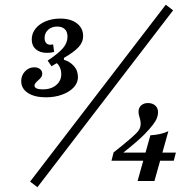

<svg xmlns="http://www.w3.org/2000/svg" viewBox="-20 -710 786 801"><path d="M68.5 -371.6Q68.5 -395.2 84.3 -412.2Q100.1 -429.2 122.9 -429.2Q137.6 -429.2 146.9 -421.8Q156.2 -414.4 156.2 -403Q156.2 -393.9 151.4 -387.3Q146.5 -380.8 137.5 -373.2Q131.2 -367.6 127.5 -362.7Q123.9 -357.8 123.9 -353Q123.9 -345 133 -341.1Q142.1 -337.1 158.8 -337.1Q192.7 -337.1 214.2 -354.9Q235.6 -372.6 235.6 -400.9Q235.6 -415.3 230.1 -428Q224.6 -440.7 216.6 -446.5L194.8 -433.7L178.8 -457.1Q224.5 -487.6 243.1 -509.6Q261.6 -531.7 261.6 -557Q261.6 -577.4 250.5 -588.3Q239.3 -599.2 218.6 -599.2Q195.5 -599.2 180.7 -585.6Q166 -572 166 -551.7Q166 -537.9 172.4 -530.6Q178.8 -523.4 188.6 -523.4Q191.7 -523.4 195.2 -523.8Q198.7 -524.1 201.7 -524.9L205.8 -493.5Q197.6 -491.1 190 -490.3Q182.3 -489.5 175.8 -489.5Q146.5 -489.5 129.5 -504.5Q112.4 -519.4 112.4 -545.2Q112.4 -570.3 127.9 -590.1Q143.4 -609.9 170.7 -621.2Q197.9 -632.5 231.4 -632.5Q274.9 -632.5 300.8 -612.6Q326.8 -592.7 326.8 -559.6Q326.8 -533.7 307.3 -512.9Q287.8 -492.1 246.8 -468.5V-460.5Q270.3 -454 287.8 -435.1Q305.2 -416.2 305.2 -388.1Q305.2 -364.6 287.7 -345.6Q270.2 -326.6 239.5 -315.3Q208.8 -304 171.9 -304Q124.2 -304 96.3 -322.3Q68.5 -340.6 68.5 -371.6ZM105.5 47.6 671.6 -690.3 702.2 -666.9 136.1 71ZM517.4 -126Q524.2 -131.9 531.9 -138.6Q550.6 -154.7 558.7 -166.4Q566.8 -178.2 566.8 -193.9Q566.8 -202.8 565.1 -209.7Q563.4 -216.6 561.6 -223Q559.8 -227.4 558.8 -232.9Q557.9 -238.3 557.9 -244.4Q557.9 -260.1 568.8 -270.1Q579.7 -280.1 597.3 -280.1Q616.2 -280.1 627.8 -269.6Q639.4 -259.1 639.4 -241.4Q639.4 -230 634.6 -217.4Q629.7 -204.8 617.6 -189.1Q605.5 -173.3 585.4 -152.4Q571.7 -137.9 547.9 -117.3Q524.1 -96.8 488.6 -68.5L462 -73.4H713.8L704.9 -39.5H445.1L453.9 -74.2Q491.9 -103.7 517.4 -126ZM682.5 -162.8 624.3 45.2H553.9L607.3 -145.5Q629.8 -147 648.1 -151.1Q666.5 -155.2 682.5 -162.8Z"/></svg>

Font: Playfair Micro SmCond SmLight
Style: Italic
Weight: 360
Width: 4
Italic angle: -15.6°
Designer: Claus Eggers Sørensen
Foundry: Claus Eggers Sørensen
Version: Version 2.203;Glyphs 3.3 (3326)